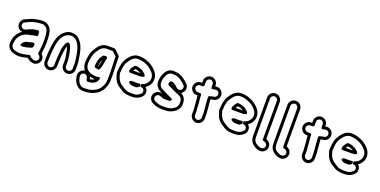

<svg xmlns="http://www.w3.org/2000/svg" viewBox="-18 -1828 6122 3097"><g transform="rotate(20 3043.5 -279.0)"><path d="M344 -434C317 -433 295 -424 281 -420C265 -416 253 -409 240 -405L234 -402C220 -392 197 -383 177 -377C161 -373 147 -376 134 -383C108 -398 94 -431 112 -462C122 -479 134 -485 160 -494C161 -494 162 -496 163 -496C180 -505 191 -512 203 -515C221 -521 234 -528 246 -532C270 -539 303 -548 330 -550C349 -552 373 -557 391 -557H410C455 -557 492 -526 506 -494C520 -456 528 -400 528 -345V-272C528 -229 520 -184 516 -142L514 -121C513 -111 511 -105 511 -97V-92C511 -83 517 -75 523 -71C543 -59 559 -36 551 -5C545 21 515 46 481 37C449 28 423 16 407 -7C399 -18 386 -19 375 -16L342 -6C312 2 279 7 242 10C218 13 194 7 171 3C108 -7 66 -42 77 -106C82 -138 85 -166 93 -184C111 -223 141 -268 180 -287L198 -296C222 -309 242 -315 272 -320C311 -326 345 -342 380 -342H386C401 -342 411 -356 411 -367V-369C411 -378 409 -390 408 -397C408 -404 408 -411 406 -419C400 -447 367 -438 344 -434ZM148 -326C121 -310 97 -287 80 -262C68 -245 57 -229 47 -205C34 -177 31 -144 27 -114C10 -15 86 40 162 53C185 58 217 64 248 60C286 57 322 51 356 42L377 36C401 62 431 78 468 85C532 102 587 57 599 7C611 -41 591 -80 562 -104C562 -106 564 -113 564 -117L566 -138C570 -177 578 -223 578 -272V-344C579 -356 578 -369 577 -384C574 -430 567 -474 552 -512C530 -562 479 -607 410 -607H391C367 -607 342 -603 325 -600C293 -597 258 -588 232 -580C214 -574 201 -567 189 -563C170 -557 155 -547 142 -541C115 -532 87 -520 69 -488C28 -417 76 -336 148 -326ZM236 -183C236 -183 224 -175 223 -174C213 -163 208 -152 203 -145C203 -145 176 -106 224 -106H226C236 -106 249 -108 257 -109C278 -109 297 -115 310 -119L326 -123C345 -127 364 -133 386 -142C394 -146 400 -155 401 -162C404 -186 416 -224 380 -224C352 -224 333 -215 320 -211C295 -206 271 -204 252 -192Z M1118 -123V-51C1118 -19 1091 8 1059 8C1028 8 1001 -19 1001 -51V-123C1001 -137 1000 -158 999 -170C998 -192 994 -202 992 -214C985 -271 973 -331 952 -376C945 -393 923 -434 896 -416C863 -394 856 -355 847 -330C830 -281 830 -206 824 -154C822 -128 819 -91 819 -63V-5C819 26 792 54 761 54C730 54 702 26 702 -5V-63C702 -120 708 -172 714 -230C719 -302 731 -357 751 -409C767 -453 792 -485 826 -509C848 -525 872 -537 908 -539C974 -539 1006 -509 1036 -466C1075 -411 1096 -324 1107 -232C1112 -200 1117 -183 1117 -152C1117 -141 1118 -131 1118 -123ZM950 -146C950 -138 951 -129 951 -123V-51C951 8 999 58 1059 58C1118 58 1168 9 1168 -51V-123C1168 -132 1168 -142 1167 -153C1167 -188 1161 -212 1157 -238C1145 -332 1123 -427 1076 -494C1041 -543 993 -589 907 -589C862 -589 824 -571 796 -549C710 -487 675 -373 664 -234C658 -178 652 -123 652 -63V-5C652 54 700 104 760 104C820 104 869 54 869 -5V-63C869 -87 872 -124 874 -150C880 -202 884 -275 895 -314C899 -327 903 -341 908 -352C924 -315 935 -260 942 -208C945 -188 949 -178 949 -169C949 -162 950 -156 950 -146Z M1457 -186C1472 -182 1488 -179 1504 -176C1515 -174 1525 -181 1530 -190C1550 -230 1560 -285 1567 -331C1570 -348 1572 -361 1575 -369C1576 -372 1577 -375 1577 -378V-379L1579 -391C1580 -401 1577 -420 1554 -420H1526C1519 -420 1512 -417 1508 -413C1493 -398 1481 -377 1473 -365C1463 -350 1460 -335 1456 -324C1447 -303 1446 -279 1444 -271C1441 -259 1438 -238 1438 -221V-210C1438 -198 1447 -188 1457 -186ZM1488 -230C1489 -239 1491 -252 1492 -260C1495 -271 1499 -299 1501 -303C1510 -322 1511 -332 1518 -342C1512 -304 1505 -261 1493 -229C1492 -229 1489 -230 1488 -230ZM1708 -232C1709 -215 1709 -198 1708 -173V-97C1708 -55 1704 -20 1693 6C1682 33 1670 59 1655 80C1636 102 1623 119 1604 131C1555 162 1495 184 1418 184H1399C1360 184 1345 177 1320 153C1292 126 1280 95 1270 46L1268 31C1261 -17 1311 -51 1351 -30C1368 -21 1379 -6 1383 13L1385 27C1388 47 1395 67 1415 67H1418C1441 67 1476 65 1498 54C1518 45 1543 36 1553 19C1558 13 1561 11 1564 6L1570 -3C1575 -11 1579 -21 1582 -31C1582 -31 1595 -79 1549 -62C1524 -53 1478 -61 1444 -68C1402 -77 1376 -93 1352 -119C1333 -141 1321 -173 1321 -221C1321 -255 1328 -289 1335 -322C1338 -338 1341 -353 1345 -364C1357 -392 1360 -404 1375 -427C1408 -480 1446 -537 1523 -537H1625H1629L1700 -468V-431C1700 -369 1707 -304 1707 -247C1707 -242 1708 -238 1708 -232ZM1425 -22C1450 -16 1476 -9 1511 -8C1484 5 1476 13 1434 16L1433 5C1431 -5 1429 -13 1425 -22ZM1750 -431V-479C1750 -485 1747 -492 1742 -497L1658 -578C1651 -585 1638 -587 1625 -587H1523C1422 -587 1373 -518 1333 -455C1314 -426 1309 -406 1299 -383C1292 -369 1289 -350 1285 -332C1278 -300 1271 -261 1271 -221C1271 -166 1284 -120 1314 -86C1257 -79 1208 -25 1218 39L1220 53V55C1231 109 1248 153 1286 189C1318 220 1351 234 1399 234H1418C1508 234 1575 208 1630 173C1659 155 1677 131 1694 111C1714 88 1727 56 1739 25C1753 -10 1758 -52 1758 -97V-173C1760 -261 1750 -346 1750 -431Z M2065 -438H2059C2037 -438 2022 -408 2017 -400L2001 -377C1993 -365 1991 -354 1989 -343L1986 -333C1985 -326 1983 -303 2011 -303H2169C2177 -303 2185 -303 2192 -304C2209 -304 2220 -310 2228 -312C2230 -313 2261 -321 2242 -350C2225 -376 2204 -384 2187 -401C2185 -403 2182 -405 2179 -406C2150 -418 2112 -438 2065 -438ZM2155 -362C2158 -360 2163 -355 2166 -353H2045L2059 -373C2062 -378 2065 -383 2069 -388C2104 -386 2125 -375 2155 -362ZM2216 -189C2201 -187 2186 -186 2169 -186H2073C2073 -186 2023 -164 2059 -140C2070 -132 2090 -117 2119 -117C2127 -116 2131 -116 2136 -116H2177C2188 -116 2196 -119 2202 -124C2207 -128 2214 -132 2221 -137L2230 -142C2230 -142 2245 -193 2216 -189ZM2115 0C2074 0 2040 -14 2015 -30C2009 -34 2004 -37 1999 -40L1982 -51C1928 -81 1897 -116 1876 -177C1873 -190 1869 -200 1866 -213C1863 -224 1858 -233 1858 -245C1858 -253 1862 -262 1862 -271C1862 -309 1867 -336 1874 -369C1880 -398 1888 -416 1902 -438L1920 -466C1946 -502 1971 -531 2007 -546C2021 -552 2034 -555 2048 -555H2068C2076 -555 2084 -554 2092 -553L2106 -551H2109C2135 -549 2153 -541 2179 -532C2214 -520 2234 -510 2259 -492C2296 -465 2328 -435 2349 -398C2364 -367 2369 -330 2359 -296C2344 -253 2308 -214 2267 -202C2261 -200 2253 -198 2246 -196C2246 -196 2229 -148 2252 -147C2291 -146 2319 -115 2311 -77C2307 -58 2298 -49 2284 -38C2258 -16 2225 1 2178 1H2136C2132 1 2123 0 2115 0ZM2322 -172C2362 -197 2392 -236 2407 -280C2423 -331 2413 -381 2393 -422C2367 -470 2330 -503 2289 -532C2260 -555 2228 -568 2195 -580C2172 -588 2148 -599 2113 -601L2100 -603C2090 -604 2079 -605 2068 -605H2048C2027 -605 2006 -600 1987 -592C1938 -571 1905 -533 1878 -494L1860 -466C1843 -440 1832 -411 1826 -379C1819 -347 1812 -316 1812 -275C1810 -268 1808 -255 1808 -245C1808 -229 1811 -213 1818 -197C1821 -185 1824 -173 1828 -162C1852 -89 1894 -42 1957 -7L1974 3C1978 6 1982 8 1986 11C2022 37 2074 51 2136 51H2178C2238 51 2282 28 2315 1C2337 -14 2353 -39 2359 -67C2368 -110 2352 -148 2322 -172Z M2633 -101C2641 -98 2655 -92 2666 -92H2738C2743 -92 2749 -92 2754 -93L2770 -95C2770 -95 2814 -127 2777 -143L2750 -155H2749C2723 -165 2698 -181 2667 -195C2658 -199 2649 -203 2641 -207L2591 -231C2562 -246 2533 -284 2533 -324C2533 -383 2547 -422 2569 -461C2586 -495 2614 -519 2661 -519H2673C2679 -519 2700 -514 2716 -514C2756 -508 2787 -493 2810 -474C2814 -471 2817 -468 2821 -466C2841 -455 2852 -441 2876 -421L2877 -420C2901 -403 2911 -367 2891 -339C2874 -315 2838 -305 2810 -325C2798 -333 2783 -347 2768 -362C2766 -364 2764 -365 2762 -366C2750 -372 2741 -379 2735 -385C2722 -398 2674 -409 2663 -386L2658 -376C2656 -373 2654 -362 2654 -362C2653 -358 2653 -355 2652 -351C2649 -329 2674 -320 2690 -313L2716 -301C2750 -285 2780 -269 2814 -254L2830 -247C2831 -247 2831 -246 2832 -246L2846 -242C2851 -240 2855 -238 2860 -236C2902 -222 2932 -192 2932 -131V-130C2936 -54 2892 -20 2832 8C2805 19 2797 20 2767 23C2758 24 2749 25 2741 25H2679C2639 25 2610 16 2585 6C2571 -3 2561 -5 2554 -7C2530 -15 2506 -46 2518 -80C2527 -105 2556 -129 2592 -117C2606 -112 2621 -107 2633 -101ZM2673 -569H2661C2594 -569 2549 -532 2525 -485C2502 -443 2483 -392 2483 -324C2483 -261 2525 -210 2569 -187L2619 -161L2625 -159C2621 -160 2613 -163 2608 -165C2542 -187 2486 -144 2470 -97C2448 -32 2490 24 2538 40C2552 46 2556 48 2563 51C2596 65 2634 75 2679 75H2741C2751 75 2760 75 2772 73C2802 70 2822 67 2852 54C2918 24 2987 -27 2982 -132C2982 -199 2948 -253 2894 -277C2907 -284 2921 -295 2931 -309C2968 -361 2951 -428 2907 -460C2890 -474 2876 -492 2847 -509C2845 -511 2845 -511 2843 -512C2811 -539 2770 -557 2722 -564H2718C2711 -564 2690 -569 2673 -569Z M3341 -137C3341 -128 3344 -117 3345 -110V-19C3345 12 3318 40 3287 40C3256 40 3228 12 3228 -19V-100C3228 -118 3224 -131 3224 -140V-141C3224 -150 3222 -160 3222 -167C3222 -234 3208 -290 3208 -356C3208 -371 3194 -381 3183 -381H3141C3109 -381 3082 -408 3082 -440C3082 -471 3109 -498 3141 -498H3183C3198 -498 3208 -512 3208 -523V-584C3208 -615 3235 -642 3267 -642C3299 -642 3325 -615 3325 -584V-534C3325 -532 3324 -500 3357 -510C3368 -513 3378 -514 3388 -516L3400 -518C3450 -525 3485 -466 3454 -425C3444 -411 3432 -405 3417 -402L3406 -401C3388 -399 3369 -392 3357 -389C3339 -388 3325 -379 3325 -363C3325 -310 3332 -265 3335 -218C3336 -199 3339 -184 3339 -172V-168C3339 -159 3341 -150 3341 -137ZM3178 -100V-19C3178 40 3228 90 3287 90C3346 90 3395 40 3395 -19V-111C3395 -121 3393 -128 3391 -140C3391 -151 3390 -161 3389 -170V-172C3389 -190 3386 -207 3385 -222C3382 -264 3376 -301 3375 -342C3387 -345 3399 -349 3411 -351L3422 -352C3451 -354 3477 -372 3494 -395C3553 -474 3485 -582 3392 -568L3380 -566C3379 -566 3378 -565 3375 -565V-584C3375 -643 3326 -692 3267 -692C3208 -692 3158 -643 3158 -584V-548H3141C3082 -548 3032 -500 3032 -440C3032 -381 3081 -331 3141 -331H3159C3160 -318 3160 -305 3161 -295C3164 -251 3172 -205 3172 -167C3172 -150 3178 -112 3178 -100Z M3823 -438H3817C3795 -438 3780 -408 3775 -400L3759 -377C3751 -365 3749 -354 3747 -343L3744 -333C3743 -326 3741 -303 3769 -303H3927C3935 -303 3943 -303 3950 -304C3967 -304 3978 -310 3986 -312C3988 -313 4019 -321 4000 -350C3983 -376 3962 -384 3945 -401C3943 -403 3940 -405 3937 -406C3908 -418 3870 -438 3823 -438ZM3913 -362C3916 -360 3921 -355 3924 -353H3803L3817 -373C3820 -378 3823 -383 3827 -388C3862 -386 3883 -375 3913 -362ZM3974 -189C3959 -187 3944 -186 3927 -186H3831C3831 -186 3781 -164 3817 -140C3828 -132 3848 -117 3877 -117C3885 -116 3889 -116 3894 -116H3935C3946 -116 3954 -119 3960 -124C3965 -128 3972 -132 3979 -137L3988 -142C3988 -142 4003 -193 3974 -189ZM3873 0C3832 0 3798 -14 3773 -30C3767 -34 3762 -37 3757 -40L3740 -51C3686 -81 3655 -116 3634 -177C3631 -190 3627 -200 3624 -213C3621 -224 3616 -233 3616 -245C3616 -253 3620 -262 3620 -271C3620 -309 3625 -336 3632 -369C3638 -398 3646 -416 3660 -438L3678 -466C3704 -502 3729 -531 3765 -546C3779 -552 3792 -555 3806 -555H3826C3834 -555 3842 -554 3850 -553L3864 -551H3867C3893 -549 3911 -541 3937 -532C3972 -520 3992 -510 4017 -492C4054 -465 4086 -435 4107 -398C4122 -367 4127 -330 4117 -296C4102 -253 4066 -214 4025 -202C4019 -200 4011 -198 4004 -196C4004 -196 3987 -148 4010 -147C4049 -146 4077 -115 4069 -77C4065 -58 4056 -49 4042 -38C4016 -16 3983 1 3936 1H3894C3890 1 3881 0 3873 0ZM4080 -172C4120 -197 4150 -236 4165 -280C4181 -331 4171 -381 4151 -422C4125 -470 4088 -503 4047 -532C4018 -555 3986 -568 3953 -580C3930 -588 3906 -599 3871 -601L3858 -603C3848 -604 3837 -605 3826 -605H3806C3785 -605 3764 -600 3745 -592C3696 -571 3663 -533 3636 -494L3618 -466C3601 -440 3590 -411 3584 -379C3577 -347 3570 -316 3570 -275C3568 -268 3566 -255 3566 -245C3566 -229 3569 -213 3576 -197C3579 -185 3582 -173 3586 -162C3610 -89 3652 -42 3715 -7L3732 3C3736 6 3740 8 3744 11C3780 37 3832 51 3894 51H3936C3996 51 4040 28 4073 1C4095 -14 4111 -39 4117 -67C4126 -110 4110 -148 4080 -172Z M4273 -683C4273 -715 4300 -742 4332 -742C4364 -742 4390 -715 4390 -683V-29C4390 -9 4410 -3 4427 0C4455 7 4479 37 4471 71C4464 101 4434 120 4399 114L4389 113C4356 104 4323 83 4302 63C4282 42 4273 16 4273 -31ZM4223 -683V-31C4223 23 4235 64 4266 97C4293 124 4336 154 4380 162L4390 163C4454 178 4507 132 4519 82C4534 17 4491 -34 4440 -48V-683C4440 -743 4392 -792 4332 -792C4272 -792 4223 -743 4223 -683Z M4622 -683C4622 -715 4649 -742 4681 -742C4713 -742 4739 -715 4739 -683V-29C4739 -9 4759 -3 4776 0C4804 7 4828 37 4820 71C4813 101 4783 120 4748 114L4738 113C4705 104 4672 83 4651 63C4631 42 4622 16 4622 -31ZM4572 -683V-31C4572 23 4584 64 4615 97C4642 124 4685 154 4729 162L4739 163C4803 178 4856 132 4868 82C4883 17 4840 -34 4789 -48V-683C4789 -743 4741 -792 4681 -792C4621 -792 4572 -743 4572 -683Z M5230 -137C5230 -128 5233 -117 5234 -110V-19C5234 12 5207 40 5176 40C5145 40 5117 12 5117 -19V-100C5117 -118 5113 -131 5113 -140V-141C5113 -150 5111 -160 5111 -167C5111 -234 5097 -290 5097 -356C5097 -371 5083 -381 5072 -381H5030C4998 -381 4971 -408 4971 -440C4971 -471 4998 -498 5030 -498H5072C5087 -498 5097 -512 5097 -523V-584C5097 -615 5124 -642 5156 -642C5188 -642 5214 -615 5214 -584V-534C5214 -532 5213 -500 5246 -510C5257 -513 5267 -514 5277 -516L5289 -518C5339 -525 5374 -466 5343 -425C5333 -411 5321 -405 5306 -402L5295 -401C5277 -399 5258 -392 5246 -389C5228 -388 5214 -379 5214 -363C5214 -310 5221 -265 5224 -218C5225 -199 5228 -184 5228 -172V-168C5228 -159 5230 -150 5230 -137ZM5067 -100V-19C5067 40 5117 90 5176 90C5235 90 5284 40 5284 -19V-111C5284 -121 5282 -128 5280 -140C5280 -151 5279 -161 5278 -170V-172C5278 -190 5275 -207 5274 -222C5271 -264 5265 -301 5264 -342C5276 -345 5288 -349 5300 -351L5311 -352C5340 -354 5366 -372 5383 -395C5442 -474 5374 -582 5281 -568L5269 -566C5268 -566 5267 -565 5264 -565V-584C5264 -643 5215 -692 5156 -692C5097 -692 5047 -643 5047 -584V-548H5030C4971 -548 4921 -500 4921 -440C4921 -381 4970 -331 5030 -331H5048C5049 -318 5049 -305 5050 -295C5053 -251 5061 -205 5061 -167C5061 -150 5067 -112 5067 -100Z M5712 -438H5706C5684 -438 5669 -408 5664 -400L5648 -377C5640 -365 5638 -354 5636 -343L5633 -333C5632 -326 5630 -303 5658 -303H5816C5824 -303 5832 -303 5839 -304C5856 -304 5867 -310 5875 -312C5877 -313 5908 -321 5889 -350C5872 -376 5851 -384 5834 -401C5832 -403 5829 -405 5826 -406C5797 -418 5759 -438 5712 -438ZM5802 -362C5805 -360 5810 -355 5813 -353H5692L5706 -373C5709 -378 5712 -383 5716 -388C5751 -386 5772 -375 5802 -362ZM5863 -189C5848 -187 5833 -186 5816 -186H5720C5720 -186 5670 -164 5706 -140C5717 -132 5737 -117 5766 -117C5774 -116 5778 -116 5783 -116H5824C5835 -116 5843 -119 5849 -124C5854 -128 5861 -132 5868 -137L5877 -142C5877 -142 5892 -193 5863 -189ZM5762 0C5721 0 5687 -14 5662 -30C5656 -34 5651 -37 5646 -40L5629 -51C5575 -81 5544 -116 5523 -177C5520 -190 5516 -200 5513 -213C5510 -224 5505 -233 5505 -245C5505 -253 5509 -262 5509 -271C5509 -309 5514 -336 5521 -369C5527 -398 5535 -416 5549 -438L5567 -466C5593 -502 5618 -531 5654 -546C5668 -552 5681 -555 5695 -555H5715C5723 -555 5731 -554 5739 -553L5753 -551H5756C5782 -549 5800 -541 5826 -532C5861 -520 5881 -510 5906 -492C5943 -465 5975 -435 5996 -398C6011 -367 6016 -330 6006 -296C5991 -253 5955 -214 5914 -202C5908 -200 5900 -198 5893 -196C5893 -196 5876 -148 5899 -147C5938 -146 5966 -115 5958 -77C5954 -58 5945 -49 5931 -38C5905 -16 5872 1 5825 1H5783C5779 1 5770 0 5762 0ZM5969 -172C6009 -197 6039 -236 6054 -280C6070 -331 6060 -381 6040 -422C6014 -470 5977 -503 5936 -532C5907 -555 5875 -568 5842 -580C5819 -588 5795 -599 5760 -601L5747 -603C5737 -604 5726 -605 5715 -605H5695C5674 -605 5653 -600 5634 -592C5585 -571 5552 -533 5525 -494L5507 -466C5490 -440 5479 -411 5473 -379C5466 -347 5459 -316 5459 -275C5457 -268 5455 -255 5455 -245C5455 -229 5458 -213 5465 -197C5468 -185 5471 -173 5475 -162C5499 -89 5541 -42 5604 -7L5621 3C5625 6 5629 8 5633 11C5669 37 5721 51 5783 51H5825C5885 51 5929 28 5962 1C5984 -14 6000 -39 6006 -67C6015 -110 5999 -148 5969 -172Z"/></g></svg>

Font: Blanket
Style: BlkOutline
Weight: 900
Foundry: Cannot Into Space Fonts
Version: Version 0.9